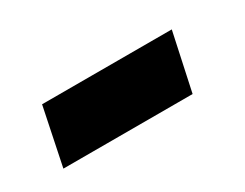

<svg xmlns="http://www.w3.org/2000/svg" viewBox="-32 -443 446 350"><g transform="rotate(-30 191.0 -267.5)"><path d="M32 -207 57 -328H330L304 -207Z"/></g></svg>

Font: Mona Sans Condensed
Style: Bold Italic
Weight: 700
Width: 3
Italic angle: -11.7°
Designer: Deni Anggara
Foundry: GitHub
Version: Version 1.001; ttfautohint (v1.8.4.7-5d5b);gftools[0.9.31]